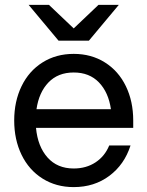

<svg xmlns="http://www.w3.org/2000/svg" viewBox="-20 -752 602 784"><path d="M38 -260Q38 -338 68 -400Q98 -462 153.5 -497Q209 -532 281 -532Q353 -532 408.5 -497Q464 -462 494 -400Q524 -338 524 -260V-230H127Q134 -154 174 -109Q214 -64 281 -64Q332 -64 370 -89Q408 -114 426 -158H513Q488 -80 426.5 -34Q365 12 281 12Q209 12 153.5 -23Q98 -58 68 -120Q38 -182 38 -260ZM433 -306Q423 -375 384 -415.5Q345 -456 281 -456Q217 -456 178 -415.5Q139 -375 129 -306ZM97 -732H180L281 -636L382 -732H465L343 -586H219Z"/></svg>

Font: Aspekta 400
Style: Regular
Weight: 400
Designer: Ivo Dolenc
Version: Version 2.000